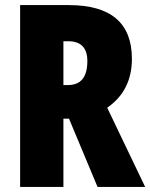

<svg xmlns="http://www.w3.org/2000/svg" viewBox="-20 -734 590 754"><path d="M250 -714Q498 -714 498 -503Q498 -378 401 -311L550 0H363L251 -268H229V0H59V-714ZM248 -572H229V-400H247Q323 -400 323 -494Q323 -572 248 -572Z"/></svg>

Font: Noto Sans Gurmukhi ExtraCondensed Black
Style: Regular
Weight: 900
Width: 2
Designer: Jelle Bosma - Monotype Design Team
Foundry: Monotype Imaging Inc.
Version: Version 2.004; ttfautohint (v1.8.4.7-5d5b)